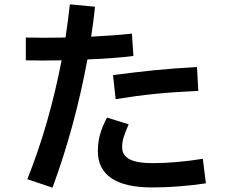

<svg xmlns="http://www.w3.org/2000/svg" viewBox="-20 -839 1040 885"><path d="M595 -581Q509 -570 383 -565Q325 -253 222 26L106 -13Q207 -266 264 -561L175 -560L99 -561V-666L184 -665L282 -666Q295 -753 302 -819L418 -808Q411 -739 400 -670Q504 -675 588 -684ZM501 -493Q610 -507 694 -515.5Q778 -524 888 -530L894 -420Q782 -415 697 -406.5Q612 -398 513 -382ZM929 6Q801 25 681 25Q556 25 493.5 -17.5Q431 -60 431 -142Q431 -182 441 -218.5Q451 -255 473 -297L573 -266Q557 -229 550 -206.5Q543 -184 543 -161Q543 -123 577 -105Q611 -87 684 -87Q789 -87 915 -107Z"/></svg>

Font: IBM Plex Sans JP SemiBold
Style: Regular
Weight: 600
Designer: Mike Abbink; Paul van der Laan; Pieter van Rosmalen; Wujin Sim; Yejin Wi; Jinhee Kim; Boomi Park; Yona Kim; Kichan Ma
Foundry: Sandoll Inc.
Version: Version 1.001